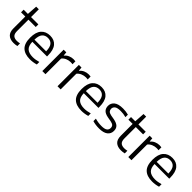

<svg xmlns="http://www.w3.org/2000/svg" viewBox="299 -2090 3449 3449"><g transform="rotate(45 2024.0 -365.0)"><path d="M301 9.5Q212.5 9.5 164 -35Q115.5 -79.5 115.5 -175V-476H8V-542.5H115.5L128.5 -740H195.5V-542.5H381.5V-476H195.5V-189Q195.5 -117.5 226.5 -88.2Q257.5 -59 318 -59Q348.5 -59 390 -68V-1Q345.5 9.5 301 9.5Z M716.5 9.5Q583.5 9.5 514.2 -57.2Q445 -124 445 -271Q445 -411.5 507 -481Q569 -550.5 677 -550.5Q783.5 -550.5 841.2 -480.5Q899 -410.5 899 -269V-245H526Q529 -142 578.5 -98.2Q628 -54.5 726.5 -54.5Q759.5 -54.5 795.8 -60.5Q832 -66.5 871.5 -77.5V-13.5Q829.5 -1.5 791.5 4Q753.5 9.5 716.5 9.5ZM676 -493Q607 -493 567.5 -448.2Q528 -403.5 525.5 -299H822.5Q820.5 -403 782.8 -448Q745 -493 676 -493Z M1024.5 0V-542.5H1091.5L1098 -470.5H1103.5Q1133 -508 1178.8 -527.8Q1224.5 -547.5 1272.5 -547.5Q1299 -547.5 1321.5 -543.5V-469.5Q1309 -472 1296 -472.8Q1283 -473.5 1269 -473.5Q1228 -473.5 1181.5 -455Q1135 -436.5 1104.5 -397.5V0Z M1410.5 0V-542.5H1477.5L1484 -470.5H1489.5Q1519 -508 1564.8 -527.8Q1610.5 -547.5 1658.5 -547.5Q1685 -547.5 1707.5 -543.5V-469.5Q1695 -472 1682 -472.8Q1669 -473.5 1655 -473.5Q1614 -473.5 1567.5 -455Q1521 -436.5 1490.5 -397.5V0Z M2023 9.5Q1890 9.5 1820.8 -57.2Q1751.5 -124 1751.5 -271Q1751.5 -411.5 1813.5 -481Q1875.5 -550.5 1983.5 -550.5Q2090 -550.5 2147.8 -480.5Q2205.5 -410.5 2205.5 -269V-245H1832.5Q1835.5 -142 1885 -98.2Q1934.5 -54.5 2033 -54.5Q2066 -54.5 2102.2 -60.5Q2138.5 -66.5 2178 -77.5V-13.5Q2136 -1.5 2098 4Q2060 9.5 2023 9.5ZM1982.5 -493Q1913.5 -493 1874 -448.2Q1834.5 -403.5 1832 -299H2129Q2127 -403 2089.2 -448Q2051.5 -493 1982.5 -493Z M2472.5 9.5Q2382 9.5 2309.5 -13V-76Q2353 -63.5 2392.5 -58Q2432 -52.5 2473 -52.5Q2551 -52.5 2584.2 -76.8Q2617.5 -101 2617.5 -145Q2617.5 -181.5 2597.8 -201.2Q2578 -221 2528 -231L2445.5 -245.5Q2367 -260.5 2333.5 -297.5Q2300 -334.5 2300 -393Q2300 -462 2354.5 -506.2Q2409 -550.5 2527 -550.5Q2600.5 -550.5 2665.5 -533V-470Q2630 -480 2596.8 -484.2Q2563.5 -488.5 2528 -488.5Q2443 -488.5 2410.2 -462Q2377.5 -435.5 2377.5 -396Q2377.5 -364.5 2396 -342.5Q2414.5 -320.5 2464.5 -310.5L2546.5 -296Q2624.5 -281 2660 -246.5Q2695.5 -212 2695.5 -149.5Q2695.5 -76 2639.8 -33.2Q2584 9.5 2472.5 9.5Z M3028.5 9.5Q2940 9.5 2891.5 -35Q2843 -79.5 2843 -175V-476H2735.5V-542.5H2843L2856 -740H2923V-542.5H3109V-476H2923V-189Q2923 -117.5 2954 -88.2Q2985 -59 3045.5 -59Q3076 -59 3117.5 -68V-1Q3073 9.5 3028.5 9.5Z M3209 0V-542.5H3276L3282.5 -470.5H3288Q3317.5 -508 3363.2 -527.8Q3409 -547.5 3457 -547.5Q3483.5 -547.5 3506 -543.5V-469.5Q3493.5 -472 3480.5 -472.8Q3467.5 -473.5 3453.5 -473.5Q3412.5 -473.5 3366 -455Q3319.5 -436.5 3289 -397.5V0Z M3821.5 9.5Q3688.5 9.5 3619.2 -57.2Q3550 -124 3550 -271Q3550 -411.5 3612 -481Q3674 -550.5 3782 -550.5Q3888.5 -550.5 3946.2 -480.5Q4004 -410.5 4004 -269V-245H3631Q3634 -142 3683.5 -98.2Q3733 -54.5 3831.5 -54.5Q3864.5 -54.5 3900.8 -60.5Q3937 -66.5 3976.5 -77.5V-13.5Q3934.5 -1.5 3896.5 4Q3858.5 9.5 3821.5 9.5ZM3781 -493Q3712 -493 3672.5 -448.2Q3633 -403.5 3630.5 -299H3927.5Q3925.5 -403 3887.8 -448Q3850 -493 3781 -493Z"/></g></svg>

Font: Encode Sans Semi Expanded
Style: Regular
Weight: 400
Width: 6
Designer: Multiple Designers
Foundry: Impallari Type
Version: Version 3.000; ttfautohint (v1.8.3) -l 8 -r 50 -G 200 -x 14 